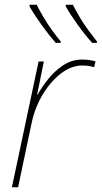

<svg xmlns="http://www.w3.org/2000/svg" viewBox="-20 -786 427 806"><path d="M30 0 142 -528H164L136 -389H138Q154 -418 181 -452.5Q208 -487 244.5 -511.5Q281 -536 325 -536Q357 -536 381 -528L375 -504Q366 -507 353.5 -509Q341 -511 325 -511Q280 -511 236.5 -478Q193 -445 159.5 -389.5Q126 -334 112 -266L56 0ZM367 -606Q337 -639 306.5 -681.5Q276 -724 256 -759V-766H286Q297 -744 314 -715Q331 -686 351 -659Q371 -632 387 -612V-606ZM214 -606Q185 -639 154.5 -681.5Q124 -724 104 -759V-766H134Q145 -744 162 -715Q179 -686 198.5 -659Q218 -632 235 -612V-606Z"/></svg>

Font: Noto Sans Disp Thin
Style: Italic
Weight: 100
Italic angle: -12°
Designer: Monotype Design Team
Foundry: Monotype Imaging Inc.
Version: Version 2.000;GOOG;noto-source:20170915:90ef993387c0